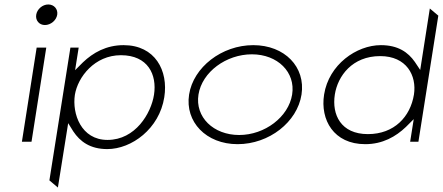

<svg xmlns="http://www.w3.org/2000/svg" viewBox="-20 -664 1981 859"><path d="M142 -598C138 -573 155 -552 181 -552C207 -552 232 -573 236 -598C240 -623 222 -644 196 -644C170 -644 146 -623 142 -598ZM78 -30H121L187 -451H144Z M201 143 239 175 285 -113 308 -76C338 -31 383 3 460 3C569 3 693 -88 715 -229C734 -348 674 -462 533 -462C455 -462 396 -428 351 -385L316 -350L332 -451H295ZM315 -240C328 -319 403 -417 521 -417C642 -417 683 -330 669 -240C656 -157 586 -38 461 -38C343 -38 302 -155 315 -240Z M826 -241C807 -119 902 -19 1043 -19C1184 -19 1310 -118 1329 -241C1348 -364 1254 -462 1113 -462C972 -462 845 -363 826 -241ZM868 -241C884 -342 992 -421 1107 -421C1222 -421 1303 -341 1287 -241C1271 -141 1165 -60 1050 -60C935 -60 852 -140 868 -241Z M1430 -241C1412 -128 1473 -19 1614 -19C1692 -19 1751 -53 1796 -96L1831 -131L1815 -30H1852L1941 -594L1903 -626L1860 -351L1836 -387C1806 -430 1761 -462 1684 -462C1575 -462 1451 -375 1430 -241ZM1478 -241C1491 -324 1556 -413 1681 -413C1799 -413 1845 -326 1832 -241C1816 -142 1744 -64 1626 -64C1505 -64 1464 -151 1478 -241Z"/></svg>

Font: Charger Sport
Style: HLExtObl
Weight: 100
Designer: Jasper
Foundry: Cannot Into Space Fonts
Version: Version 1.1